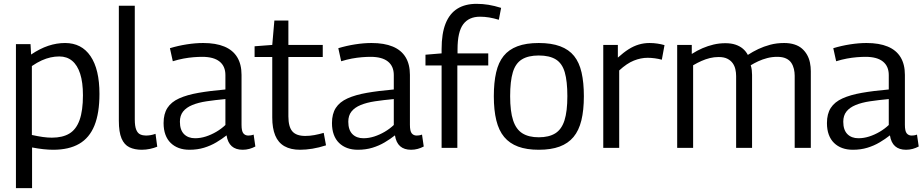

<svg xmlns="http://www.w3.org/2000/svg" viewBox="-20 -770 4808 1000"><path d="M63 210V-540H139L142 -486Q188 -517 231.5 -531.5Q275 -546 319 -546Q405 -546 451.5 -477.5Q498 -409 498 -281Q498 -181 472 -116.5Q446 -52 392.5 -21Q339 10 257 10Q233 10 205.5 7Q178 4 147 -2V210ZM250 -53Q306 -53 341.5 -74.5Q377 -96 394.5 -145Q412 -194 412 -274Q412 -341 397.5 -386Q383 -431 355.5 -453.5Q328 -476 289 -476Q266 -476 243.5 -471Q221 -466 197.5 -455.5Q174 -445 146 -426V-67Q178 -60 203 -56.5Q228 -53 250 -53Z M682 -740V-148Q682 -113 689.5 -94.5Q697 -76 710.5 -70Q724 -64 740 -64Q751 -64 763.5 -66Q776 -68 790 -73L799 -6Q782 1 761 5.5Q740 10 718 10Q681 10 654 -3Q627 -16 613 -49Q599 -82 599 -141V-740Z M832 -129Q832 -177 852 -208Q872 -239 913 -257.5Q954 -276 1014 -286.5Q1074 -297 1154 -304V-379Q1154 -425 1123.5 -449.5Q1093 -474 1033 -474Q1013 -474 988 -472Q963 -470 936 -465Q909 -460 880 -451L865 -519Q908 -532 953 -539Q998 -546 1038 -546Q1104 -546 1148.5 -527.5Q1193 -509 1215.5 -472Q1238 -435 1238 -380V-120Q1238 -87 1247.5 -75.5Q1257 -64 1273 -64Q1279 -64 1286 -65Q1293 -66 1301 -69L1310 -7Q1295 1 1278.5 5.5Q1262 10 1244 10Q1208 10 1187 -8.5Q1166 -27 1160 -65Q1136 -46 1106.5 -28.5Q1077 -11 1042.5 -0.5Q1008 10 967 10Q936 10 911.5 1Q887 -8 869 -25.5Q851 -43 841.5 -69Q832 -95 832 -129ZM917 -136Q917 -93 938.5 -71.5Q960 -50 996 -50Q1024 -50 1052 -59Q1080 -68 1106.5 -83.5Q1133 -99 1154 -119V-254Q1100 -249 1056.5 -242.5Q1013 -236 981.5 -223Q950 -210 933.5 -189Q917 -168 917 -136Z M1543 10Q1494 10 1461.5 -8.5Q1429 -27 1413.5 -64.5Q1398 -102 1398 -158V-473H1306V-529L1398 -536L1409 -663H1482V-536H1661V-473H1482V-164Q1482 -110 1502.5 -86Q1523 -62 1570 -62Q1594 -62 1618 -66.5Q1642 -71 1666 -78L1678 -13Q1641 -1 1607 4.5Q1573 10 1543 10Z M1709 -129Q1709 -177 1729 -208Q1749 -239 1790 -257.5Q1831 -276 1891 -286.5Q1951 -297 2031 -304V-379Q2031 -425 2000.5 -449.5Q1970 -474 1910 -474Q1890 -474 1865 -472Q1840 -470 1813 -465Q1786 -460 1757 -451L1742 -519Q1785 -532 1830 -539Q1875 -546 1915 -546Q1981 -546 2025.5 -527.5Q2070 -509 2092.5 -472Q2115 -435 2115 -380V-120Q2115 -87 2124.5 -75.5Q2134 -64 2150 -64Q2156 -64 2163 -65Q2170 -66 2178 -69L2187 -7Q2172 1 2155.5 5.5Q2139 10 2121 10Q2085 10 2064 -8.5Q2043 -27 2037 -65Q2013 -46 1983.5 -28.5Q1954 -11 1919.5 -0.5Q1885 10 1844 10Q1813 10 1788.5 1Q1764 -8 1746 -25.5Q1728 -43 1718.5 -69Q1709 -95 1709 -129ZM1794 -136Q1794 -93 1815.5 -71.5Q1837 -50 1873 -50Q1901 -50 1929 -59Q1957 -68 1983.5 -83.5Q2010 -99 2031 -119V-254Q1977 -249 1933.5 -242.5Q1890 -236 1858.5 -223Q1827 -210 1810.5 -189Q1794 -168 1794 -136Z M2280 0V-429H2196V-485L2280 -492V-514Q2280 -596 2301 -648Q2322 -700 2362.5 -725Q2403 -750 2462 -750Q2494 -750 2524.5 -745Q2555 -740 2590 -729L2578 -667Q2552 -675 2528 -679Q2504 -683 2480 -683Q2422 -683 2392.5 -643.5Q2363 -604 2363 -513V-492H2523V-429H2362V0Z M2552 -269Q2552 -340 2564 -392.5Q2576 -445 2603 -478.5Q2630 -512 2675 -529Q2720 -546 2786 -546Q2852 -546 2897.5 -529Q2943 -512 2970 -478.5Q2997 -445 3009 -392.5Q3021 -340 3021 -269Q3021 -196 3008 -143Q2995 -90 2967 -56.5Q2939 -23 2894.5 -6.5Q2850 10 2786 10Q2723 10 2678.5 -6.5Q2634 -23 2606 -56.5Q2578 -90 2565 -143Q2552 -196 2552 -269ZM2637 -269Q2637 -190 2652.5 -143Q2668 -96 2701 -75.5Q2734 -55 2786 -55Q2839 -55 2872 -75.5Q2905 -96 2920 -143Q2935 -190 2935 -269Q2935 -347 2921.5 -393.5Q2908 -440 2875 -460.5Q2842 -481 2786 -481Q2731 -481 2698 -460.5Q2665 -440 2651 -393.5Q2637 -347 2637 -269Z M3198 -536V-470Q3228 -497 3254 -513.5Q3280 -530 3307 -538Q3334 -546 3363 -546Q3384 -546 3404 -543Q3424 -540 3441 -535L3427 -459Q3409 -464 3389.5 -466.5Q3370 -469 3353 -469Q3318 -469 3281.5 -454.5Q3245 -440 3205 -403V0H3122V-536Z M3507 0V-536H3583V-489Q3611 -507 3639 -519Q3667 -531 3696.5 -538Q3726 -545 3758 -545Q3788 -545 3810.5 -537.5Q3833 -530 3849 -516.5Q3865 -503 3875 -484Q3901 -501 3929.5 -514.5Q3958 -528 3991.5 -537Q4025 -546 4064 -546Q4094 -546 4117.5 -538.5Q4141 -531 4157 -517Q4173 -503 4183.5 -484.5Q4194 -466 4198.5 -444Q4203 -422 4203 -399V0H4119V-376Q4119 -393 4115 -410.5Q4111 -428 4101.5 -442.5Q4092 -457 4074 -465.5Q4056 -474 4028 -474Q4001 -474 3976 -467.5Q3951 -461 3929.5 -451Q3908 -441 3890 -430Q3894 -418 3895.5 -405Q3897 -392 3897 -380V0H3814V-374Q3814 -392 3810 -409.5Q3806 -427 3796 -441Q3786 -455 3768.5 -464Q3751 -473 3723 -473Q3699 -473 3677 -467.5Q3655 -462 3633.5 -452.5Q3612 -443 3590 -430V0Z M4287 -129Q4287 -177 4307 -208Q4327 -239 4368 -257.5Q4409 -276 4469 -286.5Q4529 -297 4609 -304V-379Q4609 -425 4578.5 -449.5Q4548 -474 4488 -474Q4468 -474 4443 -472Q4418 -470 4391 -465Q4364 -460 4335 -451L4320 -519Q4363 -532 4408 -539Q4453 -546 4493 -546Q4559 -546 4603.5 -527.5Q4648 -509 4670.5 -472Q4693 -435 4693 -380V-120Q4693 -87 4702.5 -75.5Q4712 -64 4728 -64Q4734 -64 4741 -65Q4748 -66 4756 -69L4765 -7Q4750 1 4733.5 5.5Q4717 10 4699 10Q4663 10 4642 -8.5Q4621 -27 4615 -65Q4591 -46 4561.5 -28.5Q4532 -11 4497.5 -0.5Q4463 10 4422 10Q4391 10 4366.5 1Q4342 -8 4324 -25.5Q4306 -43 4296.5 -69Q4287 -95 4287 -129ZM4372 -136Q4372 -93 4393.5 -71.5Q4415 -50 4451 -50Q4479 -50 4507 -59Q4535 -68 4561.5 -83.5Q4588 -99 4609 -119V-254Q4555 -249 4511.5 -242.5Q4468 -236 4436.5 -223Q4405 -210 4388.5 -189Q4372 -168 4372 -136Z"/></svg>

Font: Georama ExtraCondensed Thin
Style: Regular
Weight: 400
Version: Version 1.001